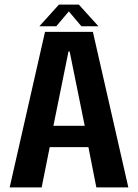

<svg xmlns="http://www.w3.org/2000/svg" viewBox="-20 -814 600 834"><path d="M22 0 175.5 -675.5H383.5L537.5 0H398.5L364 -175H196L161 0ZM212 -267.5H348L282.5 -590.5H277.5ZM151 -700 236 -794H322.5L407.5 -700H333.5L279 -764.5L224.5 -700Z"/></svg>

Font: Anybody SemiBold
Style: Regular
Weight: 600
Designer: Tyler Finck
Foundry: Etcetera Type Company
Version: Version 1.010; ttfautohint (v1.8.3) -l 8 -r 50 -G 200 -x 14 